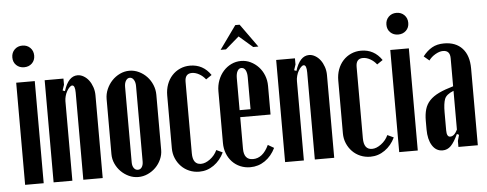

<svg xmlns="http://www.w3.org/2000/svg" viewBox="-47 -799 2351 927"><g transform="rotate(-5 1128.0 -335.0)"><path d="M33 -618Q33 -641 48 -656Q63 -671 86 -671Q109 -671 124 -656Q139 -641 139 -618Q139 -595 124 -580.5Q109 -566 86 -566Q63 -566 48 -580.5Q33 -595 33 -618ZM131 -495V0H41V-495Z M272 -434Q294 -505 339 -505Q354 -505 368.5 -496.5Q383 -488 393.5 -474Q404 -460 410.5 -441Q417 -422 417 -401V0H323V-422Q323 -458 309 -458Q303 -458 296 -451Q289 -444 283 -433.5Q277 -423 273.5 -410Q270 -397 270 -385V0H179V-495H270V-465L261 -438Z M590 -505Q614 -505 636 -494.5Q658 -484 674.5 -466.5Q691 -449 700.5 -426Q710 -403 710 -378V-111Q710 -87 700 -65Q690 -43 673.5 -26.5Q657 -10 635 0Q613 10 589 10Q565 10 543.5 0Q522 -10 505.5 -26.5Q489 -43 479 -65Q469 -87 469 -111V-378Q469 -403 479 -426Q489 -449 505.5 -466.5Q522 -484 544 -494.5Q566 -505 590 -505ZM589 -471Q578 -471 570.5 -459.5Q563 -448 563 -429V-63Q563 -46 570.5 -35.5Q578 -25 590 -25Q602 -25 609 -35.5Q616 -46 616 -63V-429Q616 -447 608.5 -459Q601 -471 589 -471Z M762 -370Q762 -399 771 -423.5Q780 -448 796.5 -466Q813 -484 835.5 -494Q858 -504 884 -504Q947 -504 984 -450L956 -431Q943 -448 925 -458Q907 -468 890 -468Q856 -468 856 -428V-82Q856 -27 896 -27Q917 -27 940 -44Q963 -61 975 -87L1005 -73Q987 -35 955 -12.5Q923 10 885 10Q859 10 836.5 0.5Q814 -9 797.5 -26Q781 -43 771.5 -65.5Q762 -88 762 -114Z M1010 -369Q1010 -397 1019.5 -422Q1029 -447 1045.5 -465.5Q1062 -484 1084 -494.5Q1106 -505 1131 -505Q1156 -505 1177.5 -494.5Q1199 -484 1215.5 -466.5Q1232 -449 1241.5 -425Q1251 -401 1251 -374V-235H1104V-82Q1104 -28 1148 -28Q1196 -28 1225 -90L1254 -73Q1235 -34 1203 -12Q1171 10 1132 10Q1106 10 1083.5 0.5Q1061 -9 1044.5 -26.5Q1028 -44 1019 -67.5Q1010 -91 1010 -118ZM1157 -269V-424Q1157 -446 1150 -458.5Q1143 -471 1130 -471Q1118 -471 1111 -458.5Q1104 -446 1104 -424V-269ZM1119 -680H1140L1221 -567H1196L1130 -624L1064 -567H1038Z M1394 -434Q1416 -505 1461 -505Q1476 -505 1490.5 -496.5Q1505 -488 1515.5 -474Q1526 -460 1532.5 -441Q1539 -422 1539 -401V0H1445V-422Q1445 -458 1431 -458Q1425 -458 1418 -451Q1411 -444 1405 -433.5Q1399 -423 1395.5 -410Q1392 -397 1392 -385V0H1301V-495H1392V-465L1383 -438Z M1591 -370Q1591 -399 1600 -423.5Q1609 -448 1625.5 -466Q1642 -484 1664.5 -494Q1687 -504 1713 -504Q1776 -504 1813 -450L1785 -431Q1772 -448 1754 -458Q1736 -468 1719 -468Q1685 -468 1685 -428V-82Q1685 -27 1725 -27Q1746 -27 1769 -44Q1792 -61 1804 -87L1834 -73Q1816 -35 1784 -12.5Q1752 10 1714 10Q1688 10 1665.5 0.5Q1643 -9 1626.5 -26Q1610 -43 1600.5 -65.5Q1591 -88 1591 -114Z M1846 -618Q1846 -641 1861 -656Q1876 -671 1899 -671Q1922 -671 1937 -656Q1952 -641 1952 -618Q1952 -595 1937 -580.5Q1922 -566 1899 -566Q1876 -566 1861 -580.5Q1846 -595 1846 -618ZM1944 -495V0H1854V-495Z M1995 -139Q1995 -171 2002 -195Q2009 -219 2026 -237Q2043 -255 2071 -268.5Q2099 -282 2141 -294V-430Q2141 -468 2107 -468Q2090 -468 2070 -456.5Q2050 -445 2038 -428L2012 -450Q2032 -476 2056.5 -490Q2081 -504 2115 -504Q2172 -504 2203.5 -469.5Q2235 -435 2235 -372V0H2141V-29L2149 -58L2139 -63Q2121 -24 2104 -7Q2087 10 2064 10Q2032 10 2013.5 -19.5Q1995 -49 1995 -98ZM2106 -53Q2126 -53 2141 -84V-272Q2105 -258 2097 -236Q2089 -214 2089 -173V-85Q2089 -53 2106 -53Z"/></g></svg>

Font: Moniqa ExtBd Cond Paragraph
Style: Regular
Weight: 800
Width: 3
Designer: Rajesh Rajput
Foundry: Rajesh Rajput
Version: Version 1.000